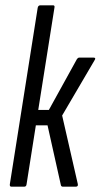

<svg xmlns="http://www.w3.org/2000/svg" viewBox="-20 -703 379 723"><path d="M333 -486Q338 -486 338.5 -483Q339 -480 336 -476L214 -268L273 -10Q275 0 265 0H217Q210 0 209 -7L159 -231H115L80 -9Q79 0 71 0H23Q16 0 17 -9L122 -674Q124 -683 132 -683H180Q187 -683 185 -674L124 -289H164L270 -481Q274 -486 278 -486Z"/></svg>

Font: Sofia Sans Extra Condensed
Style: Italic
Weight: 400
Italic angle: -9°
Designer: Botio Nikoltchev, Ani Petrova
Foundry: lettersoup
Version: Version 4.101; ttfautohint (v1.8.4.7-5d5b)